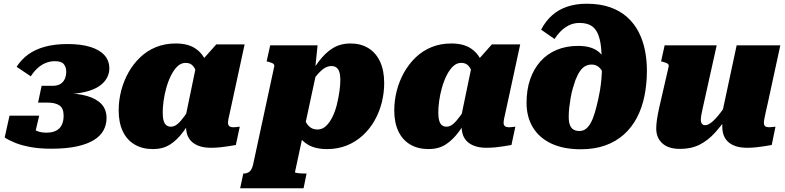

<svg xmlns="http://www.w3.org/2000/svg" viewBox="-20 -786 4209 1029"><path d="M274 -458Q247 -458 223.5 -448Q200 -438 180.5 -420Q161 -402 145 -377L69 -428Q94 -467 131 -494Q168 -521 220.5 -535.5Q273 -550 342 -550Q414 -550 464 -534.5Q514 -519 540 -490Q566 -461 566 -418Q566 -393 553 -368.5Q540 -344 512 -324.5Q484 -305 437 -293.5Q390 -282 323 -282L375 -304L367 -265L327 -286Q396 -286 446.5 -271.5Q497 -257 524 -228Q551 -199 551 -153Q551 -118 535 -88Q519 -58 484 -36Q449 -14 392.5 -1.5Q336 11 255 11Q191 11 143 2Q95 -7 61.5 -20.5Q28 -34 5 -49L31 -166H190L162 -47Q150 -47 141 -60Q132 -73 129 -91Q126 -109 131 -122Q143 -106 157.5 -95.5Q172 -85 189 -80Q206 -75 227 -75Q261 -75 281.5 -86Q302 -97 311.5 -117.5Q321 -138 321 -166Q321 -206 298.5 -221Q276 -236 237 -236H184L203 -326H261Q287 -326 303 -335.5Q319 -345 327 -362.5Q335 -380 335 -403Q335 -425 322.5 -441.5Q310 -458 274 -458Z M1107 -317 1048 -338Q1042 -370 1034 -395Q1026 -420 1012.5 -434.5Q999 -449 975 -449Q950 -449 930.5 -430Q911 -411 896 -380.5Q881 -350 871 -314Q861 -278 856.5 -244Q852 -210 852 -184Q852 -156 857 -139Q862 -122 872 -114.5Q882 -107 896 -107Q914 -107 931 -121Q948 -135 969 -164Q990 -193 1018 -237L1036 -198Q998 -129 964 -82.5Q930 -36 891.5 -11.5Q853 13 800 13Q743 13 701.5 -11.5Q660 -36 638 -82.5Q616 -129 616 -194Q616 -248 629.5 -300Q643 -352 668.5 -397.5Q694 -443 731 -478.5Q768 -514 816 -533.5Q864 -553 922 -553Q990 -553 1031 -523.5Q1072 -494 1090 -441.5Q1108 -389 1107 -317ZM1291 -548 1223 -234Q1217 -204 1212 -183.5Q1207 -163 1204.5 -149.5Q1202 -136 1202 -128Q1202 -115 1209.5 -109.5Q1217 -104 1229 -104Q1241 -104 1250 -105.5Q1259 -107 1265 -107L1244 -9Q1227 -6 1205.5 -2.5Q1184 1 1160 3.5Q1136 6 1109 6Q1068 6 1038 -7Q1008 -20 992.5 -45Q977 -70 977 -108Q977 -114 977 -120Q977 -126 977 -136L967 -124L1030 -428L1043 -440L1139 -548Z M1267 223 1284 144H1286Q1304 144 1316.5 134.5Q1329 125 1336 98L1450 -431Q1451 -437 1447.5 -441.5Q1444 -446 1436.5 -449Q1429 -452 1418 -455L1409 -457L1428 -543H1682L1667 -397L1680 -418L1561 136Q1560 138 1564.5 139.5Q1569 141 1577.5 142Q1586 143 1597 143.5Q1608 144 1620 144H1623L1607 223ZM1544 -183 1598 -193Q1605 -164 1615 -141Q1625 -118 1641 -105Q1657 -92 1682 -92Q1707 -92 1726.5 -110Q1746 -128 1761 -158Q1776 -188 1785 -224Q1794 -260 1799 -295Q1804 -330 1804 -358Q1804 -384 1798.5 -400.5Q1793 -417 1782.5 -424.5Q1772 -432 1756 -432Q1735 -432 1715.5 -418.5Q1696 -405 1673.5 -377.5Q1651 -350 1620 -307L1612 -338Q1651 -406 1686.5 -454Q1722 -502 1763 -527.5Q1804 -553 1859 -553Q1913 -553 1953.5 -528.5Q1994 -504 2016.5 -456.5Q2039 -409 2039 -341Q2039 -288 2026 -236.5Q2013 -185 1987.5 -140Q1962 -95 1924.5 -60.5Q1887 -26 1839 -6.5Q1791 13 1733 13Q1668 13 1627.5 -12.5Q1587 -38 1567 -82Q1547 -126 1544 -183Z M2584 -317 2525 -338Q2519 -370 2511 -395Q2503 -420 2489.5 -434.5Q2476 -449 2452 -449Q2427 -449 2407.5 -430Q2388 -411 2373 -380.5Q2358 -350 2348 -314Q2338 -278 2333.5 -244Q2329 -210 2329 -184Q2329 -156 2334 -139Q2339 -122 2349 -114.5Q2359 -107 2373 -107Q2391 -107 2408 -121Q2425 -135 2446 -164Q2467 -193 2495 -237L2513 -198Q2475 -129 2441 -82.5Q2407 -36 2368.5 -11.5Q2330 13 2277 13Q2220 13 2178.5 -11.5Q2137 -36 2115 -82.5Q2093 -129 2093 -194Q2093 -248 2106.5 -300Q2120 -352 2145.5 -397.5Q2171 -443 2208 -478.5Q2245 -514 2293 -533.5Q2341 -553 2399 -553Q2467 -553 2508 -523.5Q2549 -494 2567 -441.5Q2585 -389 2584 -317ZM2768 -548 2700 -234Q2694 -204 2689 -183.5Q2684 -163 2681.5 -149.5Q2679 -136 2679 -128Q2679 -115 2686.5 -109.5Q2694 -104 2706 -104Q2718 -104 2727 -105.5Q2736 -107 2742 -107L2721 -9Q2704 -6 2682.5 -2.5Q2661 1 2637 3.5Q2613 6 2586 6Q2545 6 2515 -7Q2485 -20 2469.5 -45Q2454 -70 2454 -108Q2454 -114 2454 -120Q2454 -126 2454 -136L2444 -124L2507 -428L2520 -440L2616 -548Z M3086 -663Q3054 -663 3028.5 -650Q3003 -637 2984 -617.5Q2965 -598 2952 -577L2880 -627Q2904 -673 2939 -704Q2974 -735 3020.5 -750.5Q3067 -766 3124 -766Q3196 -766 3250 -747Q3304 -728 3342 -693.5Q3380 -659 3403 -614Q3426 -569 3436.5 -516.5Q3447 -464 3447 -408Q3447 -336 3434 -272Q3421 -208 3393.5 -155.5Q3366 -103 3323.5 -65Q3281 -27 3223.5 -6.5Q3166 14 3093 14Q2999 14 2934 -17Q2869 -48 2835.5 -104Q2802 -160 2802 -235Q2802 -304 2821 -360Q2840 -416 2876 -456.5Q2912 -497 2963 -518.5Q3014 -540 3078 -540Q3117 -540 3145.5 -531Q3174 -522 3194 -503.5Q3214 -485 3226 -458Q3238 -431 3245 -395L3229 -322Q3225 -363 3214.5 -389Q3204 -415 3188 -427.5Q3172 -440 3151 -440Q3132 -440 3116.5 -431.5Q3101 -423 3088.5 -405Q3076 -387 3064 -357Q3057 -337 3050 -313Q3043 -289 3038.5 -263Q3034 -237 3031 -211Q3028 -185 3028 -159Q3028 -134 3034 -117Q3040 -100 3053 -92Q3066 -84 3085 -84Q3105 -84 3119.5 -95Q3134 -106 3146 -127.5Q3158 -149 3167.5 -181Q3177 -213 3186 -253Q3191 -275 3195.5 -301.5Q3200 -328 3203 -360.5Q3206 -393 3206 -430Q3206 -491 3201 -535Q3196 -579 3183 -607.5Q3170 -636 3146.5 -649.5Q3123 -663 3086 -663Z M3745 -201Q3741 -183 3738.5 -169Q3736 -155 3736 -143Q3736 -135 3738.5 -128.5Q3741 -122 3746 -118.5Q3751 -115 3759 -115Q3775 -115 3795.5 -132Q3816 -149 3839 -179Q3862 -209 3887 -247V-172Q3850 -117 3812 -75Q3774 -33 3729 -10.5Q3684 12 3625 12Q3562 12 3529.5 -18Q3497 -48 3497 -97Q3497 -120 3501 -146Q3505 -172 3512 -205L3564 -431Q3565 -437 3561.5 -441.5Q3558 -446 3550.5 -449Q3543 -452 3532 -455L3523 -457L3542 -543H3821ZM4095 -234Q4088 -204 4083.5 -183.5Q4079 -163 4076.5 -149.5Q4074 -136 4074 -128Q4074 -115 4081 -109.5Q4088 -104 4102 -104Q4112 -104 4121 -105.5Q4130 -107 4136 -107L4116 -9Q4099 -6 4077.5 -2.5Q4056 1 4032 3.5Q4008 6 3983 6Q3921 6 3886 -22.5Q3851 -51 3851 -108Q3851 -112 3851 -117Q3851 -122 3851 -129Q3851 -136 3851 -145L3840 -132L3928 -543H4162Z"/></svg>

Font: Roboto Serif Black
Style: Italic
Weight: 900
Italic angle: -10°
Version: Version 1.008